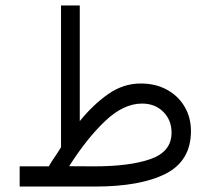

<svg xmlns="http://www.w3.org/2000/svg" viewBox="-20 -685 773 705"><path d="M159.2 -74.2Q168.9 -91.3 181.6 -109.6Q194.3 -127.9 204.1 -144.5V-665H272.9V-240.2Q322.3 -301.3 377.7 -339.8Q433.1 -378.4 496.6 -378.4Q551.3 -378.4 592.8 -355.7Q634.3 -333 657.7 -293.5Q681.2 -253.9 681.2 -203.1Q680.7 -94.2 588.4 -47.1Q496.1 0 328.1 0H52.2V-74.2ZM501.5 -304.7Q433.6 -304.7 366.2 -240.7Q298.8 -176.8 233.9 -74.7L326.2 -74.2Q457.5 -74.2 533.7 -101.3Q609.9 -128.4 609.9 -197.8Q609.9 -244.1 579.6 -274.4Q549.3 -304.7 501.5 -304.7Z"/></svg>

Font: Vazirmatn UI Light
Style: Regular
Weight: 300
Designer: Saber Rastikerdar
Foundry: Saber Rastikerdar
Version: Version 33.003